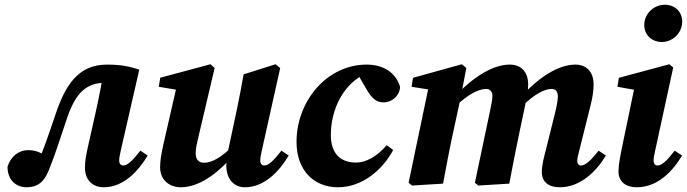

<svg xmlns="http://www.w3.org/2000/svg" viewBox="-20 -769 2877 804"><path d="M90.9 15.2C133.7 15.2 162.6 -3.2 183.3 -53.3C209.2 -115.9 235 -198.1 261.9 -277.6C298.1 -382.3 343.1 -422.4 421.5 -422.4C438.3 -422.4 451.6 -421.1 469.5 -418L415.3 -474.2C405 -418.2 394.9 -362.5 382.6 -307.9L347.2 -149.7C341.1 -121.7 335.7 -94.6 335.7 -66.9C335.7 -15.5 367.5 15.2 414.7 15.2C497.2 15.2 558.9 -51.9 598.4 -117.7L567.9 -138.1C534.6 -95.9 513.9 -75.9 496.3 -75.9C486.5 -75.9 479.1 -83.2 479.1 -96.5C479.1 -107 481.7 -120.8 485.9 -139.3L563.3 -477.6C517.4 -491.9 485.5 -498.5 427.6 -498.5C306 -498.5 252.6 -410 212.1 -289.1C182.8 -202.6 161.8 -139.4 132.6 -73.8L153.5 -50.4L193.2 -102.1L172.3 -115.6C149.8 -130.1 130.2 -140.3 97.7 -140.3C60 -140.3 25.5 -115.7 11.4 -70.7C11.7 -10.6 51.7 15.2 90.9 15.2Z M737.2 15.2C809.2 15.2 889.9 -36.5 965.9 -129.6L960.1 -161.9C905.5 -109 868.1 -87.5 834.5 -87.5C814.8 -87.5 799.4 -97.9 799.4 -127.6C799.4 -147.4 804.7 -169.6 810.8 -195.4L878.8 -484.2L861.5 -500L651 -443.5L644.8 -405.6L741 -389.5L722.4 -418.7L664.2 -164.6C656.9 -131.1 650.4 -97.7 650.4 -69.4C650.4 -14.4 690.1 15.2 737.2 15.2ZM1005.3 15.2C1087.8 15.2 1149.5 -51.9 1189 -117.7L1158.5 -138.1C1125.1 -95.9 1104.5 -75.9 1086.9 -75.9C1077.1 -75.9 1069.7 -83.2 1069.7 -96.5C1069.7 -107 1072.2 -120.8 1076.5 -139.3L1153.3 -484.2L1133.8 -500L1000.1 -457.6C991.2 -407.3 981.8 -358.2 971.7 -309.4L937.7 -149.7C931.6 -121.7 927.7 -101.8 927.7 -76.2C927.7 -17.7 960.9 15.2 1005.3 15.2Z M1395.2 15.2C1499.3 15.2 1584.3 -60.9 1626.4 -141L1599.1 -161.2C1560.6 -114.9 1513.1 -88.2 1471.3 -88.2C1406.8 -88.2 1365.4 -124.4 1365.4 -204.2C1365.4 -307.3 1415.7 -422.2 1521.4 -465.4L1471.4 -469.9L1515.7 -393.6C1532.3 -365.7 1551.3 -340.3 1584.8 -340.3C1623 -340.3 1653.5 -368.4 1655.4 -405.3C1638.6 -462.8 1587.7 -498.5 1515.2 -498.5C1349.1 -498.5 1221.7 -345.9 1221.7 -174.7C1221.7 -56.9 1293.1 15.2 1395.2 15.2Z M2323.5 15.2C2409.6 15.2 2476.7 -50.2 2517.1 -117.7L2486.6 -138.1C2453.8 -95.9 2430.5 -75.9 2412.9 -75.9C2403.3 -75.9 2397.2 -82.9 2397.2 -96.2C2397.2 -106.2 2401 -120 2405.9 -139.3L2453 -327.9C2461 -359.5 2465.7 -388.2 2465.7 -415.1C2465.7 -471.2 2432.9 -498.5 2389.7 -498.5C2319.9 -498.5 2240.3 -448.6 2164.9 -367.2L2164.9 -322.7C2216 -373.3 2258.7 -396.5 2289.7 -396.5C2305.4 -396.5 2316 -386.9 2316 -365.3C2316 -348.9 2310.9 -321.7 2302.9 -290.6L2265.7 -141C2257.8 -110.8 2248.9 -78 2248.9 -48.5C2248.9 -8.3 2275.9 15.2 2323.5 15.2ZM1835.3 0C1849 -72.4 1861.7 -142.9 1877.5 -214.3L1909.2 -360.7L1932.7 -484.2L1914 -500L1709.6 -443.2L1703.4 -405.6L1829.9 -385.6L1776.9 -414.7L1691 -3.6L1705.4 8L1835.3 0ZM2112.6 0C2126.3 -72.4 2140 -142.9 2155 -214.3L2181.2 -338.5C2186.9 -366.5 2191.7 -391.8 2191.7 -415.1C2191.7 -471.2 2158.8 -498.5 2115 -498.5C2045.1 -498.5 1963.7 -448.6 1888.1 -368.4L1888.1 -324.2C1940 -374.3 1984.1 -396.5 2016.3 -396.5C2030.4 -396.5 2042 -386.9 2042 -366.9C2042 -350.9 2036.5 -327.8 2031.4 -301.7L1968.6 -3.6L1982.9 8L2112.6 0Z M2569.9 -51C2569.9 -8.3 2600.2 15.2 2646.7 15.2C2732.9 15.2 2796.1 -50.4 2836.1 -117.7L2805.6 -138.1C2772.5 -95.9 2750.6 -75.9 2733.8 -75.9C2724.3 -75.9 2716.9 -83.2 2716.9 -96.5C2716.9 -107 2719.5 -120.8 2723.7 -139.3L2799.1 -486.4L2783.2 -500L2571.6 -443.2L2565.4 -405.6L2661.6 -388.5L2639.6 -416.2L2584.2 -149.7C2578.1 -119.5 2569.9 -78 2569.9 -51ZM2751.3 -593C2795.7 -593 2836.7 -629.7 2836.7 -678.8C2836.7 -719.8 2806 -749.1 2763.9 -749.1C2719.5 -749.1 2677.8 -713.6 2677.8 -664C2677.8 -620 2712.8 -593 2751.3 -593Z"/></svg>

Font: Source Serif Variable
Style: Italic
Weight: 389
Italic angle: -12°
Designer: Frank Grießhammer
Foundry: Adobe Systems Incorporated
Version: Version 3.001;hotconv 1.0.111;makeotfexe 2.5.65597